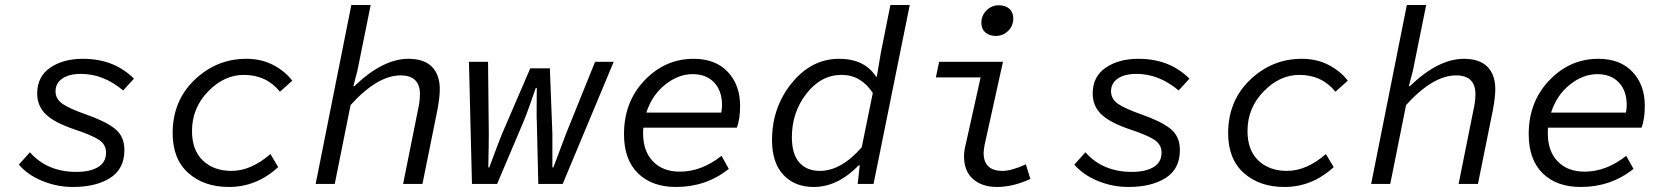

<svg xmlns="http://www.w3.org/2000/svg" viewBox="-20 -732 6640 764"><path d="M270 12Q207 12 148.5 -12Q90 -36 55 -77L99 -126Q168 -48 284 -48Q338 -48 370 -67Q402 -86 402 -125Q402 -157 373 -176Q344 -195 274 -218Q197 -244 162.5 -277Q128 -310 128 -360Q128 -427 179.5 -462.5Q231 -498 310 -498Q434 -498 513 -419L470 -372Q392 -438 302 -438Q255 -438 228 -419.5Q201 -401 201 -369Q201 -338 228.5 -319Q256 -300 321 -277Q399 -250 437 -220Q475 -190 475 -135Q475 -60 418.5 -24Q362 12 270 12Z M891 12Q792 12 729.5 -43.5Q667 -99 667 -202Q667 -331 754.5 -414.5Q842 -498 960 -498Q1020 -498 1067 -473.5Q1114 -449 1143 -411L1094 -367Q1040 -434 950 -434Q872 -434 808 -368Q744 -302 744 -211Q744 -134 787.5 -93Q831 -52 901 -52Q979 -52 1056 -119L1087 -67Q1001 12 891 12Z M1236 0 1378 -712H1455L1402 -450L1386 -389H1390Q1503 -498 1605 -498Q1668 -498 1699 -466Q1730 -434 1730 -377Q1730 -346 1721 -297L1661 0H1584L1642 -289Q1651 -327 1651 -357Q1651 -432 1574 -432Q1482 -432 1375 -314L1312 0Z M1858 0 1846 -486H1922L1925 -199Q1925 -158 1923 -66H1927Q1968 -177 1978 -200L2090 -460H2168L2178 -200V-66H2182Q2192 -91 2208 -135Q2224 -179 2232 -199L2348 -486H2422L2219 0H2122L2116 -250Q2115 -252 2115.5 -315Q2116 -378 2116 -382H2112Q2078 -283 2064 -250L1958 0Z M2670 12Q2574 12 2518.5 -42.5Q2463 -97 2463 -198Q2463 -327 2545 -412.5Q2627 -498 2740 -498Q2827 -498 2876 -446Q2925 -394 2925 -311Q2925 -258 2912 -224H2540Q2539 -217 2539 -202Q2539 -130 2578.5 -89.5Q2618 -49 2685 -49Q2772 -49 2851 -112L2880 -60Q2790 12 2670 12ZM2736 -437Q2679 -437 2626.5 -395Q2574 -353 2552 -284H2850Q2853 -299 2853 -314Q2853 -371 2821.5 -404Q2790 -437 2736 -437Z M3218 12Q3142 12 3097 -36.5Q3052 -85 3052 -174Q3052 -305 3130.5 -401.5Q3209 -498 3319 -498Q3420 -498 3466 -427H3469L3485 -522L3523 -712H3600L3456 0H3393L3401 -74H3397Q3313 12 3218 12ZM3242 -52Q3327 -52 3409 -146L3453 -362Q3406 -434 3329 -434Q3247 -434 3189 -359.5Q3131 -285 3131 -186Q3131 -119 3160.5 -85.5Q3190 -52 3242 -52Z M3947 12Q3888 12 3852 -19.5Q3816 -51 3816 -110Q3816 -133 3824 -163L3882 -424H3704L3717 -486H3971L3898 -156Q3894 -132 3894 -124Q3894 -52 3969 -52Q4005 -52 4062 -78L4080 -20Q4011 12 3947 12ZM3942 -589Q3917 -589 3901 -603Q3885 -617 3885 -642Q3885 -670 3905.5 -690.5Q3926 -711 3954 -711Q3981 -711 3996.5 -697Q4012 -683 4012 -658Q4012 -629 3991.5 -609Q3971 -589 3942 -589Z M4470 12Q4407 12 4348.5 -12Q4290 -36 4255 -77L4299 -126Q4368 -48 4484 -48Q4538 -48 4570 -67Q4602 -86 4602 -125Q4602 -157 4573 -176Q4544 -195 4474 -218Q4397 -244 4362.5 -277Q4328 -310 4328 -360Q4328 -427 4379.5 -462.5Q4431 -498 4510 -498Q4634 -498 4713 -419L4670 -372Q4592 -438 4502 -438Q4455 -438 4428 -419.5Q4401 -401 4401 -369Q4401 -338 4428.5 -319Q4456 -300 4521 -277Q4599 -250 4637 -220Q4675 -190 4675 -135Q4675 -60 4618.5 -24Q4562 12 4470 12Z M5091 12Q4992 12 4929.5 -43.5Q4867 -99 4867 -202Q4867 -331 4954.5 -414.5Q5042 -498 5160 -498Q5220 -498 5267 -473.5Q5314 -449 5343 -411L5294 -367Q5240 -434 5150 -434Q5072 -434 5008 -368Q4944 -302 4944 -211Q4944 -134 4987.5 -93Q5031 -52 5101 -52Q5179 -52 5256 -119L5287 -67Q5201 12 5091 12Z M5436 0 5578 -712H5655L5602 -450L5586 -389H5590Q5703 -498 5805 -498Q5868 -498 5899 -466Q5930 -434 5930 -377Q5930 -346 5921 -297L5861 0H5784L5842 -289Q5851 -327 5851 -357Q5851 -432 5774 -432Q5682 -432 5575 -314L5512 0Z M6270 12Q6174 12 6118.5 -42.5Q6063 -97 6063 -198Q6063 -327 6145 -412.5Q6227 -498 6340 -498Q6427 -498 6476 -446Q6525 -394 6525 -311Q6525 -258 6512 -224H6140Q6139 -217 6139 -202Q6139 -130 6178.5 -89.5Q6218 -49 6285 -49Q6372 -49 6451 -112L6480 -60Q6390 12 6270 12ZM6336 -437Q6279 -437 6226.5 -395Q6174 -353 6152 -284H6450Q6453 -299 6453 -314Q6453 -371 6421.5 -404Q6390 -437 6336 -437Z"/></svg>

Font: TypoPRO Source Code Pro
Style: Italic
Weight: 400
Italic angle: -11°
Monospace: yes
Designer: Paul D. Hunt, Teo Tuominen
Foundry: Adobe Systems Incorporated
Version: Version 1.030;PS 1.0;hotconv 1.0.84;makeotf.lib2.5.63406